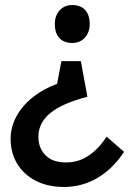

<svg xmlns="http://www.w3.org/2000/svg" viewBox="-20 -565 551 760"><path d="M300 -323 326 -182Q226 -156 179 -117.5Q132 -79 132 -23Q132 21 160 49.5Q188 78 241 78Q291 78 331 51Q371 24 402 -24L471 36Q428 102 367 138.5Q306 175 233 175Q169 175 121.5 150.5Q74 126 48 83Q22 40 22 -15Q22 -63 46 -106Q70 -149 111.5 -181.5Q153 -214 206 -233L223 -323ZM335 -470Q335 -437 316 -416Q297 -395 266 -395Q233 -395 215 -414.5Q197 -434 197 -470Q197 -503 216 -524Q235 -545 266 -545Q299 -545 317 -525.5Q335 -506 335 -470Z"/></svg>

Font: Readex Pro
Style: Regular
Weight: 400
Designer: Bonnie Shaver-Troup, Thomas Jockin
Foundry: Lexend
Version: Version 1.204; ttfautohint (v1.8.4.7-5d5b)